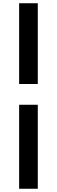

<svg xmlns="http://www.w3.org/2000/svg" viewBox="-20 -878 351 1184"><path d="M98 -858H213V-360H98ZM98 -232H213V286H98Z"/></svg>

Font: KaiGen Gothic KR Heavy
Style: Heavy
Weight: 900
Designer: Ryoko NISHIZUKA  (kana & ideographs); Paul D. Hunt (Latin, Greek & Cyrillic); Wenlong ZHANG  (bopomofo); Sandoll Communi
Foundry: Adobe Systems Incorporated
Version: Version 1.002 March 28, 2018